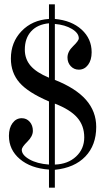

<svg xmlns="http://www.w3.org/2000/svg" viewBox="-20 -783 475 882"><path d="M205 -676Q152 -671 123 -639Q94 -607 94 -555Q94 -512 120.5 -481Q147 -450 205 -426ZM232 -27Q292 -29 329.5 -64Q367 -99 367 -152Q367 -206 334.5 -243Q302 -280 232 -307ZM205 79V-4Q121 -10 71 -52.5Q21 -95 21 -159Q21 -195 37.5 -217.5Q54 -240 80 -240Q102 -240 116.5 -223.5Q131 -207 131 -182Q131 -157 105.5 -132Q80 -107 80 -95Q80 -71 115 -51Q150 -31 205 -27V-317Q109 -358 69.5 -403.5Q30 -449 30 -514Q30 -589 79 -640Q128 -691 205 -696V-763H232V-696Q309 -689 355 -647Q401 -605 401 -543Q401 -507 384.5 -485Q368 -463 342 -463Q320 -463 305 -479Q290 -495 290 -519Q290 -546 316 -571Q342 -596 342 -607Q342 -631 310.5 -650Q279 -669 232 -673V-416Q328 -378 375 -324.5Q422 -271 422 -200Q422 -116 372 -64Q322 -12 232 -3V79Z"/></svg>

Font: Augsburger Schrift CAT
Style: Regular
Weight: 400
Designer: Peter Wiegel nach Roos&Junge Offenbach
Foundry: CAT-Fonts, Peter Wiegel
Version: Version 1.000